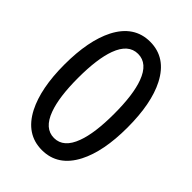

<svg xmlns="http://www.w3.org/2000/svg" viewBox="-221 -829 942 942"><g transform="rotate(45 250.0 -358.0)"><path d="M250 -650.4Q316.4 -650.4 347.7 -565.4Q375 -492.2 375 -358.4Q375 -225.6 347.7 -152.3Q316.4 -66.4 250 -66.4Q183.6 -66.4 152.3 -152.3Q125 -226.6 125 -358.4Q125 -491.2 152.3 -565.4Q183.6 -650.4 250 -650.4ZM250 -734.4Q139.6 -734.4 82 -623Q31.2 -523.4 31.2 -357.4Q31.2 -193.4 82 -93.8Q139.6 17.6 250 17.6Q360.4 17.6 418 -93.8Q468.8 -192.4 468.8 -357.4Q468.8 -524.4 418 -623Q360.4 -734.4 250 -734.4Z"/></g></svg>

Font: GungsuhChe
Style: Regular
Weight: 400
Monospace: yes
Version: Version 2.21